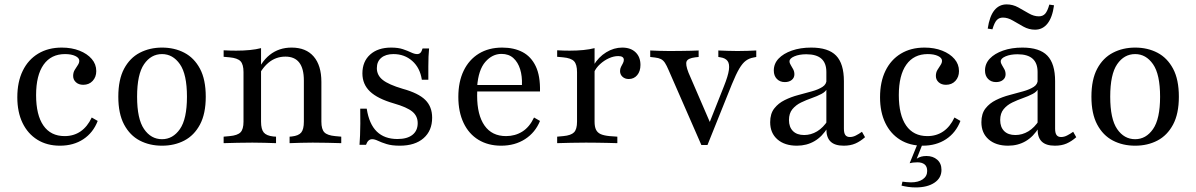

<svg xmlns="http://www.w3.org/2000/svg" viewBox="-20 -639 5339 857"><path d="M247.6 11.3Q189.5 11.3 146.8 -15.3Q104 -41.9 80.6 -90.3Q57.3 -138.7 57.3 -204.8Q57.3 -273.4 81.5 -323Q105.6 -372.6 150.4 -399.6Q195.2 -426.6 255.6 -426.6Q300 -426.6 334.7 -412.9Q369.4 -399.2 389.5 -375.8Q409.7 -352.4 409.7 -321.8Q409.7 -295.2 393.5 -277.8Q377.4 -260.5 351.6 -260.5Q331.5 -260.5 319 -271.8Q306.5 -283.1 306.5 -300Q306.5 -315.3 313.3 -326.6Q320.2 -337.9 327 -348Q333.9 -358.1 333.9 -367.7Q333.9 -380.6 316.1 -389.1Q298.4 -397.6 270.2 -397.6Q208.1 -397.6 174.6 -350.4Q141.1 -303.2 141.1 -214.5Q141.1 -125.8 173.8 -78.6Q206.5 -31.5 268.5 -31.5Q308.9 -31.5 339.5 -52.4Q370.2 -73.4 389.5 -114.5L416.1 -99.2Q396 -46.8 352 -17.7Q308.1 11.3 247.6 11.3Z M703.2 11.3Q647.6 11.3 603.6 -11.7Q559.7 -34.7 533.9 -83.1Q508.1 -131.5 508.1 -207.3Q508.1 -283.9 533.9 -332.3Q559.7 -380.6 604 -403.6Q648.4 -426.6 703.2 -426.6Q758.9 -426.6 802.8 -403.6Q846.8 -380.6 872.6 -332.3Q898.4 -283.9 898.4 -207.3Q898.4 -131.5 872.6 -83.1Q846.8 -34.7 802.8 -11.7Q758.9 11.3 703.2 11.3ZM703.2 -17.7Q751.6 -17.7 783.1 -62.9Q814.5 -108.1 814.5 -207.3Q814.5 -307.3 783.1 -352.4Q751.6 -397.6 703.2 -397.6Q654 -397.6 623 -352.4Q591.9 -307.3 591.9 -207.3Q591.9 -108.1 623 -62.9Q654 -17.7 703.2 -17.7Z M1106.5 -2.4Q1068.5 -2.4 1039.1 -1.6Q1009.7 -0.8 978.2 0V-29L1005.6 -31.5Q1040.3 -34.7 1053.6 -48.4Q1066.9 -62.1 1066.9 -96V-206.5H1145.2V-96Q1145.2 -62.1 1157.3 -47.6Q1169.4 -33.1 1200 -29.8L1212.1 -29V0Q1185.5 -0.8 1160.9 -1.6Q1136.3 -2.4 1106.5 -2.4ZM1066.9 -206.5V-316.9Q1066.9 -351.6 1053.6 -365.7Q1040.3 -379.8 1004.8 -383.1L978.2 -385.5V-414.5Q994.4 -413.7 1007.3 -413.3Q1020.2 -412.9 1033.9 -412.9Q1066.9 -412.9 1095.2 -415.7Q1123.4 -418.5 1145.2 -424.2V-414.5V-206.5ZM1336.3 -206.5V-279.8Q1336.3 -333.1 1315.7 -359.7Q1295.2 -386.3 1254 -386.3Q1211.3 -386.3 1178.6 -359.3Q1146 -332.3 1122.6 -278.2L1117.7 -294.4Q1142.7 -361.3 1183.9 -394Q1225 -426.6 1281.5 -426.6Q1346 -426.6 1380.2 -386.7Q1414.5 -346.8 1414.5 -273.4V-206.5ZM1375.8 -2.4Q1346 -2.4 1322.2 -1.6Q1298.4 -0.8 1272.6 0V-29L1282.3 -29.8Q1312.9 -33.1 1324.6 -47.6Q1336.3 -62.1 1336.3 -96V-206.5H1414.5V-96Q1414.5 -62.1 1427.8 -48.4Q1441.1 -34.7 1475.8 -31.5L1503.2 -29V0Q1471.8 -0.8 1442.3 -1.6Q1412.9 -2.4 1375.8 -2.4Z M1764.5 11.3Q1729 11.3 1705.6 4Q1682.3 -3.2 1667.3 -10.5Q1652.4 -17.7 1641.1 -17.7Q1622.6 -17.7 1613.7 7.3H1584.7Q1586.3 -12.1 1587.1 -35.1Q1587.9 -58.1 1588.3 -87.5Q1588.7 -116.9 1587.9 -154H1616.9Q1627.4 -85.5 1661.7 -52Q1696 -18.5 1754 -18.5Q1797.6 -18.5 1821 -37.1Q1844.4 -55.6 1844.4 -89.5Q1844.4 -121 1820.6 -140.7Q1796.8 -160.5 1737.9 -177.4Q1665.3 -198.4 1631.5 -230.6Q1597.6 -262.9 1597.6 -311.3Q1597.6 -364.5 1632.3 -395.6Q1666.9 -426.6 1725.8 -426.6Q1757.3 -426.6 1778.6 -419.4Q1800 -412.1 1815.3 -404.8Q1830.6 -397.6 1841.9 -397.6Q1850.8 -397.6 1856.5 -403.2Q1862.1 -408.9 1866.1 -422.6H1895.2Q1893.5 -404.8 1892.7 -385.9Q1891.9 -366.9 1891.9 -342.3Q1891.9 -317.7 1891.9 -283.1H1862.9Q1854.8 -336.3 1820.2 -366.9Q1785.5 -397.6 1736.3 -397.6Q1701.6 -397.6 1681.9 -381Q1662.1 -364.5 1662.1 -334.7Q1662.1 -303.2 1688.3 -282.3Q1714.5 -261.3 1777.4 -242.7Q1847.6 -223.4 1878.2 -193.1Q1908.9 -162.9 1908.9 -113.7Q1908.9 -55.6 1870.6 -22.2Q1832.3 11.3 1764.5 11.3Z M2216.9 11.3Q2158.9 11.3 2115.7 -14.9Q2072.6 -41.1 2049.2 -90.3Q2025.8 -139.5 2025.8 -206.5Q2025.8 -274.2 2049.6 -323.4Q2073.4 -372.6 2117.3 -399.6Q2161.3 -426.6 2221.8 -426.6Q2274.2 -426.6 2312.5 -406.5Q2350.8 -386.3 2371.4 -343.1Q2391.9 -300 2390.3 -230.6H2077.4L2076.6 -259.7H2309.7Q2311.3 -299.2 2301.6 -330.2Q2291.9 -361.3 2271.4 -379.8Q2250.8 -398.4 2218.5 -398.4Q2177.4 -398.4 2146.4 -362.9Q2115.3 -327.4 2109.7 -252.4L2111.3 -250.8Q2110.5 -241.9 2110.1 -232.3Q2109.7 -222.6 2109.7 -212.1Q2109.7 -125.8 2142.7 -78.6Q2175.8 -31.5 2238.7 -31.5Q2279 -31.5 2311.3 -51.6Q2343.5 -71.8 2363.7 -114.5L2390.3 -99.2Q2369.4 -47.6 2323.8 -18.1Q2278.2 11.3 2216.9 11.3Z M2595.2 -2.4Q2557.3 -2.4 2527.8 -1.6Q2498.4 -0.8 2466.9 0V-29L2494.4 -31.5Q2529 -34.7 2542.3 -48.4Q2555.6 -62.1 2555.6 -96V-206.5H2633.9V-96Q2633.9 -73.4 2640.3 -60.1Q2646.8 -46.8 2661.3 -40.3Q2675.8 -33.9 2700.8 -31.5L2735.5 -29V0Q2712.9 -0.8 2690.7 -1.2Q2668.5 -1.6 2645.6 -2Q2622.6 -2.4 2595.2 -2.4ZM2555.6 -206.5V-316.9Q2555.6 -351.6 2542.3 -365.7Q2529 -379.8 2493.5 -383.1L2466.9 -385.5V-414.5Q2483.1 -413.7 2496 -413.3Q2508.9 -412.9 2522.6 -412.9Q2555.6 -412.9 2583.9 -415.7Q2612.1 -418.5 2633.9 -424.2V-414.5V-206.5ZM2786.3 -286.3Q2769.4 -286.3 2758.5 -296.4Q2747.6 -306.5 2747.6 -321.8Q2747.6 -332.3 2752 -340.7Q2756.5 -349.2 2760.5 -356.9Q2764.5 -364.5 2764.5 -371.8Q2764.5 -388.7 2739.5 -388.7Q2719.4 -388.7 2698 -379Q2676.6 -369.4 2658.5 -352.8Q2640.3 -336.3 2631.5 -316.1L2629 -346.8Q2651.6 -384.7 2685.9 -405.6Q2720.2 -426.6 2757.3 -426.6Q2795.2 -426.6 2816.9 -405.6Q2838.7 -384.7 2838.7 -349.2Q2838.7 -321 2824.2 -303.6Q2809.7 -286.3 2786.3 -286.3Z M3110.5 8.1 2964.5 -325.8Q2955.6 -346.8 2948 -358.5Q2940.3 -370.2 2929.8 -375.4Q2919.4 -380.6 2903.2 -382.3L2882.3 -384.7V-413.7Q2900.8 -412.9 2923.4 -412.1Q2946 -411.3 2966.9 -411.3H2970.2H2969.4Q2994.4 -411.3 3019 -411.7Q3043.5 -412.1 3064.5 -412.5Q3085.5 -412.9 3098.4 -413.7V-384.7L3083.1 -383.1Q3050.8 -379 3044.8 -365.3Q3038.7 -351.6 3053.2 -314.5L3153.2 -83.1L3141.9 -79L3211.3 -254Q3229.8 -300 3233.5 -327Q3237.1 -354 3227.4 -366.9Q3217.7 -379.8 3196 -383.1L3186.3 -384.7V-413.7Q3206.5 -412.9 3229 -412.1Q3251.6 -411.3 3271.8 -411.3Q3296 -411.3 3316.9 -412.1Q3337.9 -412.9 3355.6 -413.7V-384.7L3343.5 -382.3Q3324.2 -379 3309.3 -368.1Q3294.4 -357.3 3279.8 -332.7Q3265.3 -308.1 3246.8 -262.9L3137.9 8.1Z M3668.5 -206.5V-317.7Q3668.5 -357.3 3646.4 -377Q3624.2 -396.8 3579 -396.8Q3547.6 -396.8 3525.8 -387.5Q3504 -378.2 3504 -365.3Q3504 -357.3 3509.7 -348.4Q3515.3 -339.5 3520.6 -329.4Q3525.8 -319.4 3525.8 -307.3Q3525.8 -291.9 3514.1 -282.3Q3502.4 -272.6 3483.1 -272.6Q3461.3 -272.6 3447.6 -286.7Q3433.9 -300.8 3433.9 -324.2Q3433.9 -354.8 3455.2 -377.4Q3476.6 -400 3514.5 -413.3Q3552.4 -426.6 3600.8 -426.6Q3677.4 -426.6 3712.1 -390.7Q3746.8 -354.8 3746.8 -276.6V-206.5ZM3537.1 11.3Q3482.3 11.3 3450 -16.9Q3417.7 -45.2 3417.7 -93.5Q3417.7 -131.5 3435.9 -154.8Q3454 -178.2 3482.7 -192.3Q3511.3 -206.5 3543.5 -214.9Q3575.8 -223.4 3604.4 -231.5Q3633.1 -239.5 3651.2 -251.2Q3669.4 -262.9 3669.4 -283.1L3672.6 -245.2Q3666.1 -229.8 3646.8 -219.8Q3627.4 -209.7 3603.2 -201.2Q3579 -192.7 3555.6 -181.5Q3532.3 -170.2 3516.9 -151.6Q3501.6 -133.1 3501.6 -103.2Q3501.6 -71.8 3519.4 -54Q3537.1 -36.3 3569.4 -36.3Q3600 -36.3 3627.4 -52.8Q3654.8 -69.4 3675.8 -102.4L3675 -70.2Q3650 -29 3615.3 -8.9Q3580.6 11.3 3537.1 11.3ZM3746.8 -64.5Q3746.8 -45.2 3753.2 -36.3Q3759.7 -27.4 3773.4 -27.4Q3787.1 -27.4 3800.4 -34.3Q3813.7 -41.1 3827.4 -50.8L3841.1 -26.6Q3820.2 -8.1 3798 1.6Q3775.8 11.3 3746 11.3Q3706.5 11.3 3687.5 -6.9Q3668.5 -25 3668.5 -62.1V-206.5H3746.8Z M4098.4 11.3Q4040.3 11.3 3997.6 -15.3Q3954.8 -41.9 3931.5 -90.3Q3908.1 -138.7 3908.1 -204.8Q3908.1 -273.4 3932.3 -323Q3956.5 -372.6 4001.2 -399.6Q4046 -426.6 4106.5 -426.6Q4150.8 -426.6 4185.5 -412.9Q4220.2 -399.2 4240.3 -375.8Q4260.5 -352.4 4260.5 -321.8Q4260.5 -295.2 4244.4 -277.8Q4228.2 -260.5 4202.4 -260.5Q4182.3 -260.5 4169.8 -271.8Q4157.3 -283.1 4157.3 -300Q4157.3 -315.3 4164.1 -326.6Q4171 -337.9 4177.8 -348Q4184.7 -358.1 4184.7 -367.7Q4184.7 -380.6 4166.9 -389.1Q4149.2 -397.6 4121 -397.6Q4058.9 -397.6 4025.4 -350.4Q3991.9 -303.2 3991.9 -214.5Q3991.9 -125.8 4024.6 -78.6Q4057.3 -31.5 4119.4 -31.5Q4159.7 -31.5 4190.3 -52.4Q4221 -73.4 4240.3 -114.5L4266.9 -99.2Q4246.8 -46.8 4202.8 -17.7Q4158.9 11.3 4098.4 11.3ZM4066.9 197.6Q4050 197.6 4033.1 195.2Q4016.1 192.7 4004 189.5L4008.1 171.8Q4014.5 172.6 4025.4 173.8Q4036.3 175 4046 175Q4079 175 4098.8 161.3Q4118.5 147.6 4118.5 124.2Q4118.5 104 4106.9 94.8Q4095.2 85.5 4075 85.5Q4064.5 85.5 4054.8 86.7Q4045.2 87.9 4040.3 89.5L4075.8 2.4H4098.4L4071.8 69.4Q4081.5 62.9 4091.9 60.1Q4102.4 57.3 4115.3 57.3Q4144.4 57.3 4163.3 73.8Q4182.3 90.3 4182.3 119.4Q4182.3 155.6 4150.8 176.6Q4119.4 197.6 4066.9 197.6Z M4611.3 -206.5V-317.7Q4611.3 -357.3 4589.1 -377Q4566.9 -396.8 4521.8 -396.8Q4490.3 -396.8 4468.5 -387.5Q4446.8 -378.2 4446.8 -365.3Q4446.8 -357.3 4452.4 -348.4Q4458.1 -339.5 4463.3 -329.4Q4468.5 -319.4 4468.5 -307.3Q4468.5 -291.9 4456.9 -282.3Q4445.2 -272.6 4425.8 -272.6Q4404 -272.6 4390.3 -286.7Q4376.6 -300.8 4376.6 -324.2Q4376.6 -354.8 4398 -377.4Q4419.4 -400 4457.3 -413.3Q4495.2 -426.6 4543.5 -426.6Q4620.2 -426.6 4654.8 -390.7Q4689.5 -354.8 4689.5 -276.6V-206.5ZM4479.8 11.3Q4425 11.3 4392.7 -16.9Q4360.5 -45.2 4360.5 -93.5Q4360.5 -131.5 4378.6 -154.8Q4396.8 -178.2 4425.4 -192.3Q4454 -206.5 4486.3 -214.9Q4518.5 -223.4 4547.2 -231.5Q4575.8 -239.5 4594 -251.2Q4612.1 -262.9 4612.1 -283.1L4615.3 -245.2Q4608.9 -229.8 4589.5 -219.8Q4570.2 -209.7 4546 -201.2Q4521.8 -192.7 4498.4 -181.5Q4475 -170.2 4459.7 -151.6Q4444.4 -133.1 4444.4 -103.2Q4444.4 -71.8 4462.1 -54Q4479.8 -36.3 4512.1 -36.3Q4542.7 -36.3 4570.2 -52.8Q4597.6 -69.4 4618.5 -102.4L4617.7 -70.2Q4592.7 -29 4558.1 -8.9Q4523.4 11.3 4479.8 11.3ZM4689.5 -64.5Q4689.5 -45.2 4696 -36.3Q4702.4 -27.4 4716.1 -27.4Q4729.8 -27.4 4743.1 -34.3Q4756.5 -41.1 4770.2 -50.8L4783.9 -26.6Q4762.9 -8.1 4740.7 1.6Q4718.5 11.3 4688.7 11.3Q4649.2 11.3 4630.2 -6.9Q4611.3 -25 4611.3 -62.1V-206.5H4689.5ZM4600 -506.5Q4572.6 -506.5 4548 -520.2Q4523.4 -533.9 4500.8 -547.2Q4478.2 -560.5 4456.5 -560.5Q4439.5 -560.5 4429 -549.2Q4418.5 -537.9 4409.7 -508.1L4388.7 -511.3Q4396.8 -566.1 4418.1 -592.7Q4439.5 -619.4 4473.4 -619.4Q4500.8 -619.4 4525 -606Q4549.2 -592.7 4571.8 -579.4Q4594.4 -566.1 4616.9 -566.1Q4634.7 -566.1 4645.2 -577.8Q4655.6 -589.5 4663.7 -618.5L4684.7 -615.3Q4677.4 -561.3 4655.6 -533.9Q4633.9 -506.5 4600 -506.5Z M5046.8 11.3Q4991.1 11.3 4947.2 -11.7Q4903.2 -34.7 4877.4 -83.1Q4851.6 -131.5 4851.6 -207.3Q4851.6 -283.9 4877.4 -332.3Q4903.2 -380.6 4947.6 -403.6Q4991.9 -426.6 5046.8 -426.6Q5102.4 -426.6 5146.4 -403.6Q5190.3 -380.6 5216.1 -332.3Q5241.9 -283.9 5241.9 -207.3Q5241.9 -131.5 5216.1 -83.1Q5190.3 -34.7 5146.4 -11.7Q5102.4 11.3 5046.8 11.3ZM5046.8 -17.7Q5095.2 -17.7 5126.6 -62.9Q5158.1 -108.1 5158.1 -207.3Q5158.1 -307.3 5126.6 -352.4Q5095.2 -397.6 5046.8 -397.6Q4997.6 -397.6 4966.5 -352.4Q4935.5 -307.3 4935.5 -207.3Q4935.5 -108.1 4966.5 -62.9Q4997.6 -17.7 5046.8 -17.7Z"/></svg>

Font: Playfair 5pt SemiExpanded Light
Style: Regular
Weight: 400
Version: Version 2.203